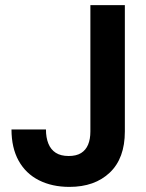

<svg xmlns="http://www.w3.org/2000/svg" viewBox="-20 -720 570 752"><path d="M252 12Q184 12 132.5 -14Q81 -40 53 -90.5Q25 -141 25 -213H160Q160 -181 169.5 -157.5Q179 -134 198.5 -121.5Q218 -109 249 -109Q279 -109 297.5 -120.5Q316 -132 325 -153.5Q334 -175 334 -205V-700H469V-205Q469 -100 410 -44Q351 12 252 12Z"/></svg>

Font: DM Sans 28pt
Style: Bold
Weight: 700
Version: Version 4.004;gftools[0.9.30]